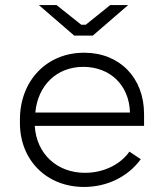

<svg xmlns="http://www.w3.org/2000/svg" viewBox="-20 -735 650 761"><path d="M274 -594H348L488 -715H417L320 -637H302L204 -715H134ZM313 6C403 6 486 -33 538 -104L493 -134C458 -84 392 -50 317 -50C205 -50 125 -126 118 -234V-236H551V-283C551 -427 454 -526 314 -526H313C165 -526 59 -415 59 -261V-247C59 -101 164 6 313 6ZM120 -289C130 -397 205 -470 310 -470C416 -470 491 -398 495 -292V-289Z"/></svg>

Font: Fixel Display Light
Style: Regular
Weight: 300
Designer: AlfaBravo + MacPaw
Foundry: Kyrylo Tkachov, Marchela Mozhyna, Serhii Makarenko, Maria Weinstein, Zakhar Kryvoshyya
Version: Version 1.211